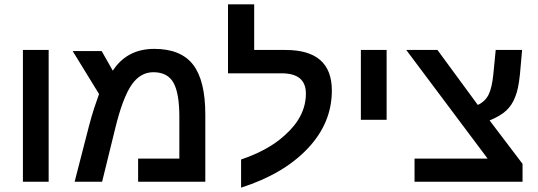

<svg xmlns="http://www.w3.org/2000/svg" viewBox="-20 -833 2465 880"><path d="M85 0V-604H203V0Z M687 -609Q809 -609 865 -536.5Q921 -464 921 -308V0H613V-106H802V-298Q802 -406 775 -454Q748 -502 683 -502Q623 -502 583 -444Q542 -384 508 -244L448 0H322L388 -256Q400 -302 412 -338.5Q424 -375 434 -402L313 -599H446L497 -509Q562 -609 687 -609Z M1085 27V-102Q1211 -145 1284 -212Q1382 -298 1382 -404Q1382 -497 1271 -497H1025V-813H1145V-604H1289Q1501 -604 1501 -418Q1501 -269 1390 -152Q1279 -35 1085 27Z M1634 -284V-604H1752V-284Z M2375 0H1880V-106H2215L1842 -604H1985L2170 -352Q2204 -368 2219.5 -399.5Q2235 -431 2241 -492L2252 -604H2373L2363 -492Q2356 -423 2341 -388Q2327 -351 2300 -326Q2273 -301 2224 -281L2375 -82Z"/></svg>

Font: Noto Sans Hebrew Droid SemiBold
Style: Regular
Weight: 600
Designer: Monotype Design Team
Foundry: Monotype Imaging Inc.
Version: Version 1.100; ttfautohint (v1.8.4.7-5d5b)